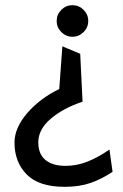

<svg xmlns="http://www.w3.org/2000/svg" viewBox="-20 -663 475 742"><path d="M260 -521Q235 -521 217 -539Q199 -557 199 -582Q199 -607 217 -625Q235 -643 260 -643Q285 -643 303 -625Q321 -607 321 -582Q321 -557 303 -539Q285 -521 260 -521ZM230 59Q130 59 83 11Q36 -37 36 -112Q36 -168 84.5 -225Q133 -282 209 -319L221 -484L290 -455L299 -270Q224 -245 176 -204Q128 -163 128 -113Q128 -67 156 -44.5Q184 -22 233 -22Q276 -22 317 -38Q358 -54 403 -85L415 1Q373 29 330 44Q287 59 230 59Z"/></svg>

Font: Palanquin Medium
Style: Regular
Weight: 500
Designer: Pria Ravichandran
Version: Version 1.0.4